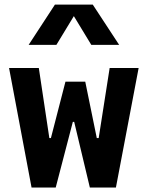

<svg xmlns="http://www.w3.org/2000/svg" viewBox="-20 -838 660 858"><path d="M20.5 -534 121 0H229L305.5 -293.5H311.5L381.5 0H498L599.5 -534H470L421 -221H412.5L361 -473H272.5L207.5 -221H200.5L153.5 -534ZM108 -637.5H232L310 -766L388 -637.5H512.5L394.5 -817.5H225.5Z"/></svg>

Font: Monaspace Neon
Style: Bold
Weight: 700
Designer: Riley Cran & the Lettermatic Team
Foundry: Lettermatic
Version: Version 1.200 (Monaspace Neon)